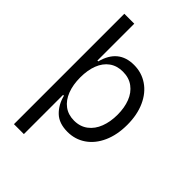

<svg xmlns="http://www.w3.org/2000/svg" viewBox="-269 -834 1146 1146"><g transform="rotate(45 304.5 -261.0)"><path d="M558.2 -271.3Q558.2 -186.4 529.5 -122.3Q500.7 -58.2 449.9 -23.4Q399.1 11.4 335.2 11.4Q263.5 11.4 223.4 -26.8Q183.2 -65 167.6 -126.4H160.5V204.5H76.7V-727.3H160.5V-416.2H167.6Q203.1 -552.6 333.8 -552.6Q398.4 -552.6 449.4 -517.9Q500.4 -483.3 529.3 -419.4Q558.2 -355.5 558.2 -271.3ZM474.4 -272.7Q474.4 -331.7 456.5 -377.8Q438.6 -424 402.7 -450.6Q366.8 -477.3 315.3 -477.3Q265.3 -477.3 230.1 -451.9Q195 -426.5 177 -380.3Q159.1 -334.2 159.1 -272.7Q159.1 -210.6 177.4 -163.4Q195.7 -116.1 230.8 -90Q266 -63.9 315.3 -63.9Q366.1 -63.9 402.2 -91.3Q438.2 -118.6 456.3 -166Q474.4 -213.4 474.4 -272.7Z"/></g></svg>

Font: Riot Sans
Style: Regular
Weight: 400
Designer: Rasmus Andersson
Foundry: rsms
Version: Version 4.001